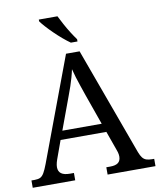

<svg xmlns="http://www.w3.org/2000/svg" viewBox="-99 -1008 902 1086"><g transform="rotate(-10 352.5 -465.5)"><path d="M0 0V-42H19Q39 -42 51 -48Q63 -54 73 -71Q83 -88 95 -120L317 -714H395L621 -95Q629 -74 638 -62.5Q647 -51 660 -46.5Q673 -42 692 -42H705V0H430V-42H453Q483 -42 498 -53.5Q513 -65 513 -90Q513 -96 512 -101.5Q511 -107 509.5 -113.5Q508 -120 505 -127L465 -239H202L164 -134Q161 -126 159 -118Q157 -110 156 -103.5Q155 -97 155 -91Q155 -66 171.5 -54Q188 -42 221 -42H244V0ZM221 -289H447L385 -464Q375 -494 365.5 -521Q356 -548 348.5 -573Q341 -598 335 -622Q330 -598 323.5 -575.5Q317 -553 309 -528.5Q301 -504 289 -473ZM355 -771Q335 -785 312 -804.5Q289 -824 266.5 -846Q244 -868 226 -888Q208 -908 199 -921V-931H306Q317 -909 331.5 -882Q346 -855 362.5 -829Q379 -803 393 -784V-771Z"/></g></svg>

Font: Noto Serif Lao
Style: Regular
Weight: 400
Designer: Monotype Design Team
Foundry: Monotype Imaging Inc.
Version: Version 2.003